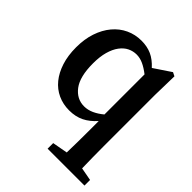

<svg xmlns="http://www.w3.org/2000/svg" viewBox="-200 -619 972 972"><g transform="rotate(45 286.0 -132.5)"><path d="M382 -384Q355 -405 331 -416Q307 -427 283 -427Q258 -427 235.5 -416Q213 -405 195.5 -381.5Q178 -358 168 -322.5Q158 -287 158 -239Q158 -144 192.5 -98.5Q227 -53 280 -53Q306 -53 331.5 -64.5Q357 -76 382 -97ZM565 189V229H301V189L383 174Q384 135 384.5 96.5Q385 58 385 19V-53Q355 -19 320.5 -2Q286 15 241 15Q197 15 160 -2Q123 -19 96.5 -51.5Q70 -84 55 -130.5Q40 -177 40 -236Q40 -295 56 -342.5Q72 -390 100.5 -424Q129 -458 167.5 -476Q206 -494 251 -494Q292 -494 324 -479.5Q356 -465 385 -433L476 -494L496 -484L493 -349V19Q493 58 493.5 97Q494 136 495 176Z"/></g></svg>

Font: Source Serif Pro Semibold
Style: Regular
Weight: 600
Designer: Frank Grießhammer
Foundry: Adobe Systems Incorporated
Version: Version 1.014;PS Version 1.0;hotconv 1.0.73;makeotf.lib2.5.5